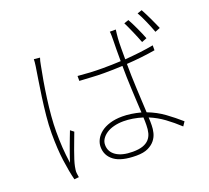

<svg xmlns="http://www.w3.org/2000/svg" viewBox="-138 -974 1275 1174"><g transform="rotate(-20 500.0 -386.5)"><path d="M894 -802 864 -792Q872 -779 880.5 -761.5Q889 -744 897.5 -724.5Q906 -705 914 -685.5Q922 -666 928 -649L961 -662Q954 -678 945.5 -697Q937 -716 928 -735Q919 -754 910 -771.5Q901 -789 894 -802ZM830 -618 863 -631Q857 -647 848.5 -666.5Q840 -686 831 -705.5Q822 -725 813 -743Q804 -761 797 -773L767 -763Q774 -749 782.5 -730.5Q791 -712 799.5 -692.5Q808 -673 816 -653.5Q824 -634 830 -618ZM211 -742 172 -746Q172 -738 171 -727Q170 -716 168 -702Q163 -669 155 -619.5Q147 -570 139 -512.5Q131 -455 125 -395Q119 -335 119 -282Q119 -179 129.5 -102.5Q140 -26 154 29L184 26Q183 21 182 13Q181 5 180 -2Q179 -12 180.5 -23Q182 -34 184 -44Q187 -60 195 -85.5Q203 -111 213.5 -139.5Q224 -168 234.5 -196Q245 -224 253 -245L231 -262Q224 -244 215 -220.5Q206 -197 196.5 -171.5Q187 -146 178.5 -121Q170 -96 163 -75Q155 -132 152 -179Q149 -226 149 -283Q149 -329 153.5 -383Q158 -437 165.5 -492.5Q173 -548 182 -601Q191 -654 200 -698Q202 -712 205 -722.5Q208 -733 211 -742ZM884 -545V-577Q842 -569 795 -563.5Q748 -558 697 -554V-626Q697 -664 699 -690Q700 -704 701.5 -717Q703 -730 705 -745H666Q668 -734 668 -719V-689Q667 -663 667 -628V-553Q609 -550 550 -550Q507 -550 468.5 -552Q430 -554 388 -558V-526Q431 -524 468 -521.5Q505 -519 547 -519Q607 -519 667 -522Q667 -489 668 -450Q669 -411 671 -370Q673 -329 675 -289Q677 -249 679 -215Q614 -232 560 -232Q514 -232 478.5 -221Q443 -210 419.5 -191.5Q396 -173 384 -149.5Q372 -126 372 -102Q372 -45 418 -11Q464 23 561 23Q608 23 637 9Q666 -5 682.5 -26Q699 -47 705 -72Q711 -97 711 -119V-144Q711 -157 710 -171Q761 -150 804.5 -118Q848 -86 890 -47L908 -74Q865 -112 817 -147Q769 -182 709 -205Q707 -243 705 -285L701 -368Q699 -409 698 -449Q697 -489 697 -524Q796 -530 884 -545ZM681 -132Q681 -104 675 -81Q669 -58 654 -41.5Q639 -25 613.5 -16Q588 -7 548 -7Q479 -7 440.5 -33Q402 -59 402 -104Q402 -125 413.5 -142.5Q425 -160 445 -173.5Q465 -187 494 -194.5Q523 -202 557 -202Q614 -202 680 -182Q681 -167 681 -155Z"/></g></svg>

Font: Spoqa Han Sans Neo Thin
Style: Regular
Weight: 100
Designer: [Spoqa Han Sans Neo] Dong-huui Kim  Younghwa Kang  Yujin Lee  [Noto Sans] Ryoko NISHIZUKA  (kana & ideographs); Paul D. 
Foundry: Spoqa (http://www.spoqa-han-sans.com)
Version: Version 1.100;hotconv 1.0.109;makeotfexe 2.5.65596